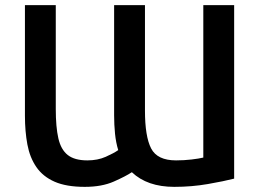

<svg xmlns="http://www.w3.org/2000/svg" viewBox="-20 -713 1015 747"><path d="M310 14Q238 14 192.5 -6Q147 -26 121.5 -63Q96 -100 86.5 -151Q77 -202 77 -263V-693H197V-289Q197 -219 207 -175Q217 -131 243.5 -110Q270 -89 320 -89Q360 -89 391.5 -103Q423 -117 440 -129Q431 -158 427.5 -193Q424 -228 424 -264V-693H544V-283Q544 -182 568 -135.5Q592 -89 665 -89Q696 -89 725.5 -92.5Q755 -96 771 -100V-693H891V-18Q852 -8 789 3Q726 14 658 14Q553 14 493 -43Q469 -27 422.5 -6.5Q376 14 310 14Z"/></svg>

Font: Ubuntu Sans SemiBold
Style: Regular
Weight: 600
Designer: Dalton Maag Ltd
Foundry: Dalton Maag Ltd
Version: Version 1.006; ttfautohint (v1.8.4.7-5d5b)